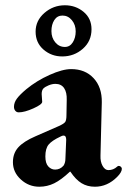

<svg xmlns="http://www.w3.org/2000/svg" viewBox="-20 -694 482 728"><path d="M29 0ZM29 -79Q29 -113 49.5 -135.5Q70 -158 114 -177L203 -216Q223 -225 227.5 -232Q232 -239 232 -258L233 -315Q234 -344 223 -360Q212 -376 190 -376Q178 -376 164.5 -370.5Q151 -365 144 -358Q138 -351 138 -337Q138 -330 139 -322.5Q140 -315 140 -308Q140 -298 106.5 -283Q73 -268 51 -268Q43 -268 38 -274Q33 -280 33 -289Q33 -305 44 -320Q55 -335 80 -356Q119 -388 168 -410Q217 -432 250 -432Q303 -432 335 -397.5Q367 -363 366 -306L361 -104Q360 -81 369 -65Q378 -49 391 -49Q410 -49 424 -62Q427 -65 430 -65Q435 -65 438.5 -61.5Q442 -58 442 -54Q442 -41 424 -23Q387 14 340 14Q311 14 289 0.5Q267 -13 247 -43H245Q212 -12 185.5 1Q159 14 129 14Q89 14 59 -13.5Q29 -41 29 -79ZM221 -66Q228 -77 228 -92L231 -164Q231 -180 221 -180Q216 -180 209 -176Q177 -161 164.5 -146Q152 -131 152 -101Q152 -75 163 -63Q174 -51 189 -51Q208 -51 221 -66ZM115 -574Q115 -616 148.5 -645Q182 -674 226 -674Q267 -674 297 -649Q327 -624 327 -583Q327 -538 294 -509Q261 -480 216 -480Q175 -480 145 -506Q115 -532 115 -574ZM267 -575Q267 -600 252.5 -617.5Q238 -635 217 -635Q197 -635 186 -618Q175 -601 175 -576Q175 -551 189.5 -533.5Q204 -516 226 -516Q245 -516 256 -533.5Q267 -551 267 -575Z"/></svg>

Font: EB Garamond
Style: Bold
Weight: 700
Designer: Georg Duffner and Octavio Pardo
Foundry: Georg Duffner
Version: Version 1.000; ttfautohint (v1.6)